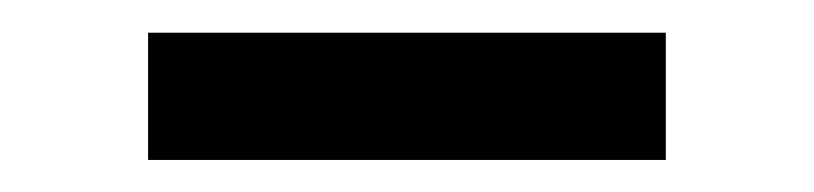

<svg xmlns="http://www.w3.org/2000/svg" viewBox="-20 -371 500 118"><path d="M389.2 -272.7H71V-350.9H389.2Z"/></svg>

Font: Interop
Style: Regular
Weight: 400
Designer: Rasmus Andersson, Google, Jang Haemin
Foundry: jhaemin
Version: Version 1.008